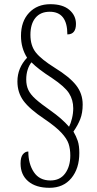

<svg xmlns="http://www.w3.org/2000/svg" viewBox="-20 -780 462 915"><path d="M78 -1Q78 -31 89 -44.5Q100 -58 115 -58Q115 1 141.5 40.5Q168 80 220 80Q266 80 290.5 46.5Q315 13 315 -39Q315 -70 307 -94.5Q299 -119 272.5 -147.5Q246 -176 193 -212Q121 -260 92 -299.5Q63 -339 63 -392Q63 -456 109 -505Q80 -551 80 -609Q80 -678 118.5 -719Q157 -760 220 -760Q279 -760 310.5 -733Q342 -706 342 -666Q342 -616 301 -616Q301 -724 217 -724Q173 -724 149 -695Q125 -666 125 -614Q125 -562 151 -529.5Q177 -497 241 -457Q311 -414 342.5 -374Q374 -334 374 -282Q374 -242 362.5 -212.5Q351 -183 330 -153Q343 -131 350.5 -108.5Q358 -86 358 -51Q358 23 320 69Q282 115 216 115Q151 115 114.5 84Q78 53 78 -1ZM329 -264Q329 -304 309 -335.5Q289 -367 228 -408Q161 -451 130 -483Q119 -470 112 -448.5Q105 -427 105 -401Q105 -373 115 -351.5Q125 -330 149.5 -308Q174 -286 221 -253Q275 -215 309 -176Q317 -191 323 -215.5Q329 -240 329 -264Z"/></svg>

Font: Noto Serif CondLight
Style: Regular
Weight: 300
Width: 3
Designer: Monotype Design Team
Foundry: Monotype Imaging Inc.
Version: Version 1.001